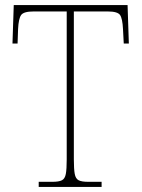

<svg xmlns="http://www.w3.org/2000/svg" viewBox="-20 -734 556 754"><path d="M132 0V-20H186Q211 -20 223 -26Q235 -32 238.5 -51Q242 -70 242 -108V-689H112Q73 -689 63 -675Q53 -661 51 -620L49 -563H29L34 -714H481L486 -563H466L463 -620Q461 -661 451.5 -675Q442 -689 403 -689H270V-108Q270 -70 273.5 -51Q277 -32 289 -26Q301 -20 326 -20H379V0Z"/></svg>

Font: Noto Serif Hebrew SemiCondensed Thin
Style: Regular
Weight: 100
Width: 4
Designer: Monotype Design Team
Foundry: Monotype Imaging Inc.
Version: Version 2.004; ttfautohint (v1.8.4.7-5d5b)